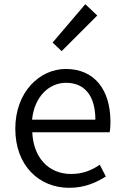

<svg xmlns="http://www.w3.org/2000/svg" viewBox="-20 -883 589 916"><path d="M310 13C384 13 439 -12 485 -41L456 -97C415 -69 373 -53 319 -53C211 -53 139 -132 134 -252H503C506 -266 507 -283 507 -301C507 -457 429 -554 294 -554C170 -554 53 -445 53 -269C53 -92 167 13 310 13ZM133 -312C144 -423 215 -488 295 -488C383 -488 435 -427 435 -312ZM274 -639 444 -809 387 -863 231 -680Z"/></svg>

Font: ChiuKong Gothic CL Normal
Style: Regular
Weight: 350
Designer: Ryoko NISHIZUKA 西塚涼子 (kana, bopomofo & ideographs); Paul D. Hunt (Latin, Greek & Cyrillic); Sandoll Communications 산돌커뮤니
Foundry: Adobe
Version: Version 1.300